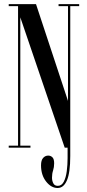

<svg xmlns="http://www.w3.org/2000/svg" viewBox="-20 -720 426 936"><path d="M22.5 0V-10H68V-690H22.5V-700H155.5L311.5 -228V-690H265.5V-700H366V-690H322.5V40.5Q322.5 121 306.5 158.8Q290.5 196.5 261 196.5Q229.5 196.5 204.8 165Q180 133.5 180 86Q180 61.5 190.2 50Q200.5 38.5 215 38.5Q227 38.5 235.5 46.8Q244 55 244 76Q244 95 238.8 111Q233.5 127 233.5 146Q233.5 161 239.8 173.5Q246 186 262 186Q280.5 186 291 165.8Q301.5 145.5 305.5 114.2Q309.5 83 309.5 50.5V0H295.5L79 -635.5V-10H128.5V0Z"/></svg>

Font: Imbue 100pt Medium
Style: Regular
Weight: 500
Designer: Tyler Finck
Foundry: Etcetera Type Company
Version: Version 1.102; ttfautohint (v1.8.3)